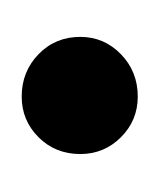

<svg xmlns="http://www.w3.org/2000/svg" viewBox="-5 -142 147 177"><g transform="rotate(90 68.5 -53.5)"><path d="M69 -107Q91 -107 106.5 -91.5Q122 -76 122 -54Q122 -31 106.5 -15.5Q91 0 69 0Q46 0 30 -15.5Q14 -31 14 -54Q14 -76 30 -91.5Q46 -107 69 -107Z"/></g></svg>

Font: Palanquin
Style: Regular
Weight: 400
Designer: Pria Ravichandran
Version: Version 1.0.4